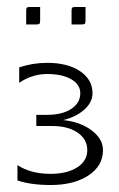

<svg xmlns="http://www.w3.org/2000/svg" viewBox="-20 -525 340 550"><path d="M185 -455V-494Q185 -501 187 -503Q189 -505 196 -505H225V-466Q225 -459 223 -457Q221 -455 214 -455ZM55 -455V-494Q55 -501 57 -503Q59 -505 66 -505H95V-466Q95 -459 93 -457Q91 -455 84 -455ZM125 5Q69 5 30 -8V-52Q68 -27 125 -27Q172 -27 201 -45.5Q230 -64 230 -95Q230 -126 202.5 -145Q175 -164 130 -164H84V-196H115Q158 -196 184 -213Q210 -230 210 -258Q210 -283 184 -298Q158 -313 115 -313Q73 -313 35 -288V-332Q74 -345 115 -345Q174 -345 209.5 -321Q245 -297 245 -258Q245 -232 221.5 -211Q198 -190 161 -181Q210 -176 242.5 -151.5Q275 -127 275 -95Q275 -50 233.5 -22.5Q192 5 125 5Z"/></svg>

Font: Glametrix
Style: Light
Weight: 300
Designer: gluk
Foundry: gluk
Version: Version 0.40